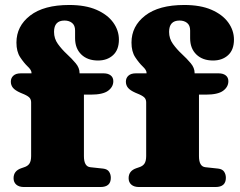

<svg xmlns="http://www.w3.org/2000/svg" viewBox="-20 -751 964 771"><path d="M317 -124Q317 -82 343 -79.5L394 -74Q411 -72 418 -61.5Q425 -51 425 -37Q425 0 383.5 0H76Q56.5 0 45.5 -9.5Q34.5 -19 34.5 -35.5Q34.5 -65 65.5 -75.5L77 -79.5Q91.5 -84 98.2 -94.2Q105 -104.5 105 -124.5V-339.5Q105 -350.5 99.5 -357.5Q94 -364.5 77.5 -372L62 -378.5Q40.5 -388 32 -398.5Q23.5 -409 23.5 -423Q23.5 -438 33.8 -447.2Q44 -456.5 63.5 -456.5H106.5V-459Q106.5 -469.5 91.2 -484Q76 -498.5 61 -521.2Q46 -544 46 -580Q46 -646 101 -688.5Q156 -731 258 -731Q323 -731 367.2 -711.8Q411.5 -692.5 434.5 -660.8Q457.5 -629 457.5 -592Q457.5 -551 434 -529.5Q410.5 -508 373.5 -508Q331.5 -508 306.5 -532.2Q281.5 -556.5 281.5 -597.5V-628.5Q281.5 -649 269.5 -658.8Q257.5 -668.5 239 -668.5Q197 -668.5 197 -623Q197 -596 212.5 -574.5Q228 -553 248.2 -534.2Q268.5 -515.5 284 -497Q299.5 -478.5 299.5 -458V-456.5H396Q414 -456.5 424.5 -448.2Q435 -440 435 -425Q435 -402 414 -386.5Q393 -371 344.5 -371H317ZM779 -124Q779 -82 805 -79.5L856 -74Q873 -72 880 -61.5Q887 -51 887 -37Q887 0 845.5 0H538Q518.5 0 507.5 -9.5Q496.5 -19 496.5 -35.5Q496.5 -65 527.5 -75.5L539 -79.5Q553.5 -84 560.2 -94.2Q567 -104.5 567 -124.5V-339.5Q567 -350.5 561.5 -357.5Q556 -364.5 539.5 -372L524 -378.5Q502.5 -388 494 -398.5Q485.5 -409 485.5 -423Q485.5 -438 495.8 -447.2Q506 -456.5 525.5 -456.5H568.5V-459Q568.5 -469.5 553.2 -484Q538 -498.5 523 -521.2Q508 -544 508 -580Q508 -646 563 -688.5Q618 -731 720 -731Q785 -731 829.2 -711.8Q873.5 -692.5 896.5 -660.8Q919.5 -629 919.5 -592Q919.5 -551 896 -529.5Q872.5 -508 835.5 -508Q793.5 -508 768.5 -532.2Q743.5 -556.5 743.5 -597.5V-628.5Q743.5 -649 731.5 -658.8Q719.5 -668.5 701 -668.5Q659 -668.5 659 -623Q659 -596 674.5 -574.5Q690 -553 710.2 -534.2Q730.5 -515.5 746 -497Q761.5 -478.5 761.5 -458V-456.5H858Q876 -456.5 886.5 -448.2Q897 -440 897 -425Q897 -402 876 -386.5Q855 -371 806.5 -371H779Z"/></svg>

Font: Fraunces 9pt S050 Black
Style: Regular
Weight: 900
Version: Version 1.000; ttfautohint (v1.8.3)